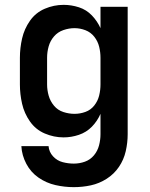

<svg xmlns="http://www.w3.org/2000/svg" viewBox="-20 -558 616 791"><path d="M284 213Q320 213 354.5 205.5Q389 198 419.5 178.5Q450 159 470 129.5Q490 100 498 65Q506 30 506 -5V-530H394V-442Q381 -471 358.5 -494.5Q336 -518 305 -528Q274 -538 242 -538Q202 -538 164.5 -522Q127 -506 103.5 -472.5Q80 -439 71 -399.5Q62 -360 62 -320V-210Q62 -170 71 -130.5Q80 -91 103.5 -57.5Q127 -24 164.5 -8Q202 8 242 8Q274 8 305 -2.5Q336 -13 358.5 -36Q381 -59 394 -89V-5Q394 18 388 41Q382 64 367 82Q352 100 330 108Q308 116 284 116Q261 116 238 110Q215 104 198.5 86Q182 68 180 44H68Q70 82 88.5 117Q107 152 139 174Q171 196 208.5 204.5Q246 213 284 213ZM287 -89Q264 -89 241 -96.5Q218 -104 202.5 -122.5Q187 -141 180.5 -164Q174 -187 174 -210V-320Q174 -344 180.5 -367Q187 -390 202.5 -408Q218 -426 241 -434Q264 -442 287 -442Q310 -442 332 -433.5Q354 -425 368.5 -406.5Q383 -388 388.5 -365.5Q394 -343 394 -320V-210Q394 -187 388.5 -164.5Q383 -142 368.5 -123.5Q354 -105 332 -97Q310 -89 287 -89Z"/></svg>

Font: Iosevka Sparkle Semibold
Style: Regular
Weight: 600
Designer: Belleve Invis
Foundry: Belleve Invis
Version: Version 4.5.0; ttfautohint (v1.8.3)